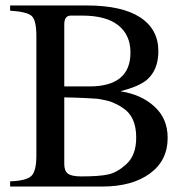

<svg xmlns="http://www.w3.org/2000/svg" viewBox="-20 -682 707 702"><path d="M422 -349V-348Q497 -336 544 -293Q593 -249 593 -178Q593 -95 528 -47.5Q463 0 354 0H17V-19Q76 -21 94.5 -38.5Q113 -56 113 -113V-550Q113 -608 96 -623.5Q79 -639 17 -643V-662H297Q426 -662 492.5 -618.5Q559 -575 559 -495Q559 -427 518 -391Q489 -366 422 -349ZM215 -366H307Q457 -366 457 -490Q457 -554 412.5 -589.5Q368 -625 280 -625H239Q215 -625 215 -593ZM215 -326V-82Q215 -57 228.5 -47Q242 -37 277 -37Q345 -37 377 -44.5Q409 -52 440 -80Q478 -113 478 -179Q478 -255 431 -286Q420 -294 409 -299.5Q398 -305 389.5 -308.5Q381 -312 367 -315Q353 -318 345.5 -319.5Q338 -321 319 -322Q300 -323 291 -323.5Q282 -324 255.5 -325Q229 -326 215 -326Z"/></svg>

Font: STIX
Style: Regular
Weight: 400
Designer: MicroPress Inc., with final additions and corrections provided by Coen Hoffman, Elsevier (retired)
Version: Version 1.1.1